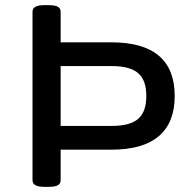

<svg xmlns="http://www.w3.org/2000/svg" viewBox="-20 -722 715 744"><path d="M161 -142V-234H412Q484 -234 515.5 -261.5Q547 -289 547 -350Q547 -411 515.5 -438.5Q484 -466 412 -466H161V-558H412Q534 -558 595.5 -506Q657 -454 657 -350Q657 -247 595.5 -194.5Q534 -142 412 -142ZM152 2Q128 2 117 -4.5Q106 -11 106 -23V-677Q106 -689 117 -695.5Q128 -702 152 -702H168Q194 -702 204.5 -695.5Q215 -689 215 -677V-23Q215 -11 204.5 -4.5Q194 2 168 2Z"/></svg>

Font: Asap Expanded Medium
Style: Regular
Weight: 500
Width: 7
Designer: Pablo Cosgaya
Foundry: Omnibus-Type
Version: Version 3.001